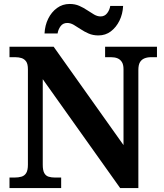

<svg xmlns="http://www.w3.org/2000/svg" viewBox="-20 -950 829 970"><path d="M28 0V-53H53Q73 -53 88.5 -57.5Q104 -62 112.5 -76Q121 -90 121 -118V-600Q121 -627 112 -639.5Q103 -652 89 -656.5Q75 -661 58 -661H28V-714H251L604 -217V-600Q604 -624 595.5 -637Q587 -650 573.5 -655.5Q560 -661 542 -661H511V-714H773V-661H742Q724 -661 709.5 -655Q695 -649 687 -635.5Q679 -622 679 -596V0H587L196 -550V-118Q196 -90 203.5 -76Q211 -62 225 -57.5Q239 -53 258 -53H289V0ZM477 -771Q450 -771 428 -780.5Q406 -790 387.5 -802.5Q369 -815 352.5 -824.5Q336 -834 320 -834Q298 -834 286 -817.5Q274 -801 271 -781H205Q207 -822 223.5 -855.5Q240 -889 268 -909.5Q296 -930 332 -930Q359 -930 380.5 -920.5Q402 -911 420.5 -898.5Q439 -886 455.5 -876.5Q472 -867 488 -867Q509 -867 521.5 -883.5Q534 -900 537 -920H602Q600 -879 583.5 -845.5Q567 -812 540 -791.5Q513 -771 477 -771Z"/></svg>

Font: Noto Rashi Hebrew
Style: Bold
Weight: 700
Version: Version 1.006